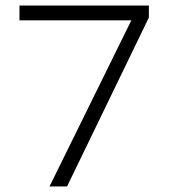

<svg xmlns="http://www.w3.org/2000/svg" viewBox="-20 -670 612 690"><path d="M158 0H221L515 -607V-650H50V-597H452Z"/></svg>

Font: Noto Sans Telugu Light
Style: Regular
Weight: 300
Designer: Jelle Bosma - Monotype Design Team
Foundry: Monotype Imaging Inc.
Version: Version 2.005